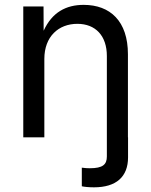

<svg xmlns="http://www.w3.org/2000/svg" viewBox="-20 -573 631 801"><path d="M165 -327.1C165 -420.4 224.1 -473.6 302.7 -473.6C378.9 -473.6 425.8 -423.3 425.8 -339.4V79.6C425.8 113.3 409.2 128.9 354.5 128.9C348.1 128.9 332 128.4 321.3 126.5V204.1C331.1 206.5 351.1 208.5 372.1 208.5C464.8 208.5 514.2 164.6 514.2 83.5V0H513.7V-346.7C513.7 -484.9 439.5 -552.7 329.1 -552.7C255.9 -552.7 197.3 -522 162.1 -444.8L161.6 -545.9H77.1V0H165Z"/></svg>

Font: Raveo
Style: Regular
Weight: 400
Designer: Jakub Foglar, Rasmus Andersson (Inter)
Foundry: Jakubfoglar.com
Version: Version 1.100;Glyphs 3.2.3 (3260)